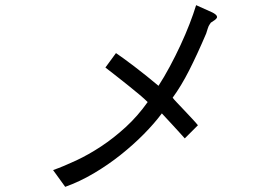

<svg xmlns="http://www.w3.org/2000/svg" viewBox="-20 -683 1040 745"><path d="M741 -663Q776 -647 800 -636.5Q824 -626 822 -615Q820 -610 813 -605Q806 -600 798 -595Q795 -590 793 -587.5Q791 -585 789.5 -581.5Q788 -578 786 -572Q784 -566 780 -553Q745 -471 714 -410Q683 -349 650 -304Q654 -298 667 -284.5Q680 -271 695 -255Q710 -239 725 -223Q740 -207 748 -197L697 -146Q681 -164 669 -177Q657 -190 647 -201Q637 -212 627.5 -222Q618 -232 608 -243Q579 -204 538 -162.5Q497 -121 448 -82Q399 -43 344 -10.5Q289 22 233 42L186 -23Q228 -38 276 -60.5Q324 -83 372.5 -115Q421 -147 467.5 -189.5Q514 -232 553 -287Q541 -299 522 -315Q503 -331 480.5 -349Q458 -367 434.5 -385.5Q411 -404 389 -421L430 -477Q439 -471 458.5 -457Q478 -443 501.5 -425Q525 -407 550 -387Q575 -367 595 -350Q617 -384 639 -425Q661 -466 680.5 -508Q700 -550 715.5 -590Q731 -630 741 -663Z"/></svg>

Font: D2Coding
Style: Regular
Weight: 400
Monospace: yes
Designer: Yong-Rak Park; Jeong-Hwan Yoon; Sang-Min Lee;
Foundry: NHN Corporation
Version: Version 1.3.2; Build 20180524